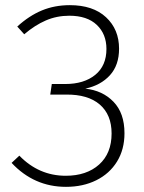

<svg xmlns="http://www.w3.org/2000/svg" viewBox="-20 -714 560 745"><path d="M25 -82 55 -110Q131 -32 235 -32Q316 -32 364.5 -75.5Q413 -119 413 -196Q413 -269 367 -308.5Q321 -348 236 -347H175L181 -388H233Q306 -388 349.5 -423.5Q393 -459 393 -524Q393 -582 355.5 -617.5Q318 -653 249 -653Q200 -653 157.5 -634.5Q115 -616 74 -581L47 -611Q93 -653 142.5 -673.5Q192 -694 251 -694Q341 -694 391.5 -647Q442 -600 442 -525Q442 -461 406.5 -422Q371 -383 311 -370Q378 -363 420.5 -319Q463 -275 463 -197Q463 -134 434 -87Q405 -40 353.5 -14.5Q302 11 236 11Q112 11 25 -82Z"/></svg>

Font: FiraGO ExtraLight
Style: Regular
Weight: 200
Designer: bBox Type
Foundry: bBox Type GmbH
Version: Version 1.001